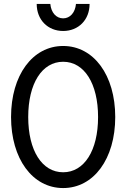

<svg xmlns="http://www.w3.org/2000/svg" viewBox="-20 -943 640 973"><path d="M300 10C455 10 564 -138 564 -350C564 -562 455 -710 300 -710C145 -710 36 -562 36 -350C36 -138 145 10 300 10ZM300 -70C193 -70 123 -180 123 -350C123 -520 193 -630 300 -630C407 -630 477 -520 477 -350C477 -180 407 -70 300 -70ZM235 -923H166C166 -843 222 -786 300 -786C378 -786 434 -843 434 -923H365C361 -879 335 -850 300 -850C265 -850 239 -879 235 -923Z"/></svg>

Font: CommitMonoNiceRocks
Style: Regular
Weight: 400
Monospace: yes
Designer: Eigil Nikolajsen
Foundry: Eigil Nikolajsen
Version: Version 1.143